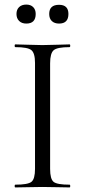

<svg xmlns="http://www.w3.org/2000/svg" viewBox="-20 -819 372 839"><path d="M95 -716Q75 -716 63.5 -727.5Q52 -739 52 -758Q52 -777 63.5 -788Q75 -799 95 -799Q114 -799 125 -788Q136 -777 136 -758Q136 -716 95 -716ZM238 -716Q218 -716 206.5 -727Q195 -738 195 -758Q195 -798 238 -798Q279 -798 279 -758Q279 -716 238 -716ZM199 -81Q199 -37 214 -24.5Q229 -12 284 -12Q287 -12 287 -6Q287 0 284 0Q270 0 230.5 -1Q191 -2 165 -2Q142 -2 102 -1Q62 0 47 0Q44 0 44 -6Q44 -12 47 -12Q102 -12 117.5 -24.5Q133 -37 133 -81V-544Q133 -587 117 -600Q101 -613 47 -613Q44 -613 44 -619Q44 -625 47 -625Q62 -625 102 -623.5Q142 -622 165 -622Q191 -622 231 -623.5Q271 -625 284 -625Q287 -625 287 -619Q287 -613 284 -613Q230 -613 214.5 -599.5Q199 -586 199 -542Z"/></svg>

Font: Cormorant SC
Style: Regular
Weight: 400
Designer: Christian Thalmann (Catharsis Fonts)
Version: Version 1.000;PS 002.000;hotconv 1.0.88;makeotf.lib2.5.64775